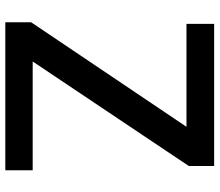

<svg xmlns="http://www.w3.org/2000/svg" viewBox="-71 -716 814 712"><g transform="rotate(90 336.0 -360.0)"><path d="M62.5 27.3V-68.4L450.2 -644.5H68.4V-747.1H595.7V-653.3L208 -74.2H611.3V27.3Z"/></g></svg>

Font: GenEi M Gothic v2 Medium
Style: Regular
Weight: 500
Version: Version 2.0